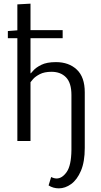

<svg xmlns="http://www.w3.org/2000/svg" viewBox="-20 -772 552 1051"><path d="M302 259Q271 259 246 243L260 197Q276 205 290 205Q320 205 345 169.5Q370 134 371 49V-252Q371 -318 341.5 -348.5Q312 -379 262 -379Q223 -379 198 -366Q173 -353 161 -339Q149 -325 147 -322V0H75V-563H23V-602L75 -606V-748L147 -752V-607H323V-563H147V-371H149Q150 -371 163 -386.5Q176 -402 206 -417Q236 -432 286 -432Q357 -432 400.5 -391Q444 -350 444 -267V38Q444 114 423 163Q402 212 369.5 235.5Q337 259 302 259Z"/></svg>

Font: Arsenal SC
Style: Regular
Weight: 400
Designer: Andrij Shevchenko
Foundry: Stairsfor
Version: Version 2.001; ttfautohint (v1.8.4.7-5d5b)